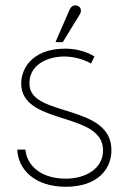

<svg xmlns="http://www.w3.org/2000/svg" viewBox="-20 -699 483 734"><path d="M46 -127C49 -52 112 15 231 15C352 15 406 -51 406 -125C406 -301 104 -252 93 -371C86 -451 162 -484 229 -483C287 -482 328 -456 328 -456L341 -483C341 -483 299 -513 229 -513C97 -513 54 -428 62 -365C81 -221 374 -270 374 -124C374 -56 310 -16 231 -16C138 -16 83 -65 77 -127ZM220 -538 285 -644C293 -656 290 -672 276 -677C263 -682 251 -674 246 -662L192 -538Z"/></svg>

Font: Advent Pro
Style: ExtraLight
Weight: 250
Designer: Andreas Kalpakidis
Foundry: Andreas Kalpakidis
Version: Version 2.002 2007